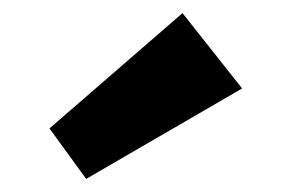

<svg xmlns="http://www.w3.org/2000/svg" viewBox="-20 -860 445 293"><path d="M55.5 -664 111.5 -587 349.5 -725 258.5 -840Z"/></svg>

Font: Sztylet
Style: Bd
Weight: 700
Foundry: Cannot Into Space Fonts, PlusOne Fonts
Version: Version 0.12